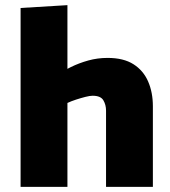

<svg xmlns="http://www.w3.org/2000/svg" viewBox="-20 -726 660 746"><path d="M242 -326Q257 -333 275.5 -339Q294 -345 311.5 -349.5Q329 -354 340 -354Q371 -354 381.5 -336.5Q392 -319 392 -296V0H574V-313Q574 -367 555.5 -409.5Q537 -452 498.5 -476.5Q460 -501 398 -501Q359 -501 323 -491Q287 -481 255.5 -465.5Q224 -450 200 -435ZM242 0V-706L60 -695V0Z"/></svg>

Font: Catamaran Black
Style: Regular
Weight: 900
Designer: Pria Ravichandran
Version: Version 2.000